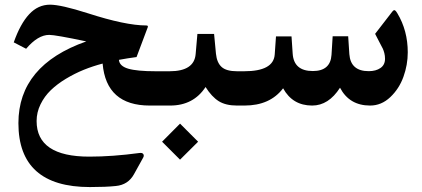

<svg xmlns="http://www.w3.org/2000/svg" viewBox="-20 -442 1768 804"><path d="M409.7 -175.8Q368.7 -165 330.8 -149.7Q293 -134.3 256.3 -112.3Q219.7 -90.3 192.9 -64.5Q166 -38.6 149.7 -5.1Q133.3 28.3 133.3 64.9Q133.3 213.9 354 213.9Q451.2 213.9 563.5 198.7Q576.2 196.8 580.3 203.6Q584.5 210.4 578.6 219.7L541 287.6Q516.6 332 464.8 336.9Q423.8 341.3 356.4 341.3Q57.1 341.3 57.1 73.7Q57.1 -168.5 341.3 -268.6Q212.4 -295.9 186 -295.9Q138.7 -295.9 89.4 -237.8L37.6 -264.6Q64.9 -342.3 102.1 -382.3Q139.2 -422.4 189.5 -422.4Q235.4 -422.4 347.2 -386.7Q505.9 -335.4 592.3 -335.4Q601.6 -335.4 598.6 -327.6L551.8 -203.1Q514.6 -198.2 478 -191.4Q480 -165.5 516.6 -154.5Q553.2 -143.6 632.3 -143.6H646.5Q658.7 -143.6 658.7 -96.2V-60.5Q658.7 0 646.5 0H607.4Q424.8 0 409.7 -175.8Z M733.9 75.7 809.6 151.4 733.9 226.6 658.7 151.4ZM641.6 0Q614.7 0 614.7 -70.3V-86.4Q614.7 -143.6 641.6 -143.6H689.9Q793.5 -143.6 799.3 -215.8L806.6 -299.8H876.5L884.3 -217.3Q888.2 -179.2 908.2 -161.4Q928.2 -143.6 972.7 -143.6H982.4Q994.6 -143.6 994.6 -96.2V-60.5Q994.6 0 982.4 0H972.2Q925.3 0 896 -18.3Q866.7 -36.6 840.8 -77.6Q790 0 692.4 0Z M1523.9 -144Q1554.2 -144 1573.2 -157.2Q1592.3 -170.4 1592.3 -195.8Q1592.3 -208.5 1589.4 -219.7Q1586.4 -231 1583 -238.3Q1579.6 -245.6 1568.8 -265.4Q1558.1 -285.2 1550.8 -300.3L1617.2 -386.2Q1624 -395.5 1627.4 -398.2Q1630.9 -400.9 1634.5 -398.4Q1638.2 -396 1644 -386.2Q1687.5 -314 1687.5 -222.7Q1687.5 -170.4 1669.4 -120.4Q1651.4 -70.3 1614.3 -35.2Q1577.1 0 1529.8 0Q1442.9 0 1403.8 -74.7Q1356 0 1287.1 0Q1205.1 0 1165.5 -72.3Q1110.8 0 1003.9 0H977.5Q950.7 0 950.7 -70.3V-86.4Q950.7 -143.6 977.5 -143.6H1002.4Q1125.5 -143.6 1130.4 -213.9L1135.7 -289.6H1200.7L1205.6 -217.3Q1210.4 -144.5 1290 -144.5Q1363.8 -144.5 1368.2 -212.4L1373 -290H1438L1442.9 -215.3Q1448.2 -144 1523.9 -144Z"/></svg>

Font: Sahel SemiBold FD
Style: SemiBold-FD
Weight: 600
Foundry: Saber Rastikerdar (saber.rastikerdar@gmail.com)
Version: Version 3.3.0